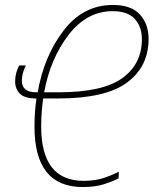

<svg xmlns="http://www.w3.org/2000/svg" viewBox="-20 -744 638 774"><path d="M434 -699Q495 -699 523.5 -667.5Q552 -636 552 -586Q552 -486 473 -429Q394 -372 217 -372H158Q183 -508 256.5 -603.5Q330 -699 434 -699ZM458 -25 459 -52Q435 -39 399.5 -27Q364 -15 317 -15Q146 -15 146 -234Q146 -269 148.5 -297.5Q151 -326 154 -347H213Q406 -347 492.5 -411.5Q579 -476 579 -587Q579 -647 544 -685.5Q509 -724 435 -724Q315 -724 236 -620.5Q157 -517 132 -372H125Q68 -372 68 -419Q68 -447 84 -480H57Q50 -466 45.5 -450Q41 -434 41 -416Q41 -386 60 -366.5Q79 -347 127 -347Q119 -293 119 -233Q119 10 314 10Q364 10 399.5 -1.5Q435 -13 458 -25Z"/></svg>

Font: Noto Sans Display SemiCondensed Thin
Style: Italic
Weight: 250
Width: 4
Designer: Monotype Design team
Foundry: Monotype Imaging Inc.
Version: 1.000